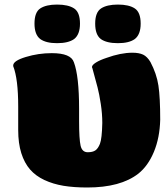

<svg xmlns="http://www.w3.org/2000/svg" viewBox="-20 -814 733 845"><path d="M60.1 -241.2V-345.2Q60.1 -466.8 38.1 -522.9V-525.9Q38.1 -546.4 93.5 -563.2Q148.9 -580.1 208 -580.1Q292 -580.1 305.2 -540Q328.1 -479 328.1 -335V-280.8Q328.1 -201.7 334.7 -172.9Q341.3 -144 366.2 -144Q387.7 -144 399.7 -152.1Q411.6 -160.2 419.9 -181.2Q428.7 -203.6 430.2 -272.9Q430.2 -313 423.6 -356.4Q417 -399.9 409.4 -429.2Q401.9 -458.5 386.2 -515.1Q384.8 -516.6 384.8 -519Q384.8 -527.8 402.3 -538.8Q419.9 -549.8 448.2 -559.1Q511.2 -582 563 -582Q591.8 -582 609.9 -573.5Q627.9 -564.9 642.1 -541Q669.4 -489.3 677.2 -437.5Q685.1 -385.7 685.1 -287.1Q683.1 -208 657.5 -146Q631.8 -84 588.9 -49.8Q510.7 11.2 363.8 11.2Q305.2 11.2 259.5 3.7Q213.9 -3.9 175.5 -21.7Q137.2 -39.6 112.3 -68.1Q87.4 -96.7 73.7 -140.1Q60.1 -183.6 60.1 -241.2ZM306.2 -642.1Q280.8 -624 231 -624Q182.6 -624 157.2 -642.1Q131.8 -661.6 131.8 -710Q131.8 -760.3 157.2 -776.9Q183.1 -793.9 231 -793.9Q280.3 -793.9 306.2 -776.9Q332 -759.8 332 -710Q332 -662.1 306.2 -642.1ZM573.2 -642.1Q547.9 -624 499 -624Q449.2 -624 423.8 -642.1Q398.9 -661.1 398.9 -710Q398.9 -759.8 424.8 -776.9Q450.7 -793.9 499 -793.9Q547.4 -793.9 573.2 -776.9Q599.1 -759.8 599.1 -710Q599.1 -662.1 573.2 -642.1Z"/></svg>

Font: GGS TheRock Black
Style: Regular
Weight: 900
Designer: Rodrigo Fuenzalida (2012); Goodgame Studios (2014)
Foundry: Rodrigo Fuenzalida,2012;  GGS,2014
Version: Version 1.002 | FøM Mod